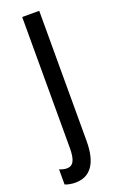

<svg xmlns="http://www.w3.org/2000/svg" viewBox="-165 -578 528 858"><g transform="rotate(-20 99.0 -148.5)"><path d="M36 240C108 240 146 187 146 82V-537H65V85C65 141 53 167 22 167C11 167 -1 164 -13 159V231C-2 236 18 240 36 240Z"/></g></svg>

Font: Noto Sans Lao Looped ExtraCondensed
Style: Regular
Weight: 400
Width: 2
Designer: Mark Frömberg, Ben Mitchell
Foundry: The Fontpad Ltd
Version: Version 1.003